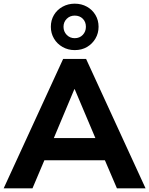

<svg xmlns="http://www.w3.org/2000/svg" viewBox="-30 -1026 813 1046"><path d="M-10 0 314 -705H439L763 0H607L523 -196L585 -153H168L230 -196L147 0ZM375 -540 247 -235 220 -274H533L506 -235L377 -540ZM377 -753Q341 -753 311 -770Q281 -787 264 -816Q247 -845 247 -880Q247 -916 264 -944.5Q281 -973 311 -989.5Q341 -1006 377 -1006Q414 -1006 443.5 -989.5Q473 -973 490 -944.5Q507 -916 507 -880Q507 -845 490 -816Q473 -787 444 -770Q415 -753 377 -753ZM377 -818Q404 -818 421 -836Q438 -854 438 -880Q438 -907 421 -924Q404 -941 377 -941Q351 -941 333.5 -923.5Q316 -906 316 -880Q316 -854 333.5 -836Q351 -818 377 -818Z"/></svg>

Font: Nunito Sans 12pt ExtraLight 12pt ExtraBold
Style: Regular
Weight: 800
Version: Version 3.101;gftools[0.9.27]